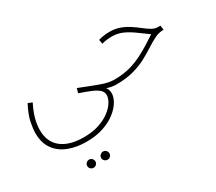

<svg xmlns="http://www.w3.org/2000/svg" viewBox="-129 -580 1404 1246"><g transform="rotate(-30 573.5 42.5)"><path d="M364 399Q351 399 341.5 390Q332 381 332 369Q332 356 341.5 347Q351 338 364 338Q376 338 385 347Q394 356 394 369Q394 381 385 390Q376 399 364 399ZM259 399Q246 399 237 390Q228 381 228 369Q228 356 237 347Q246 338 259 338Q271 338 280 347Q289 356 289 369Q289 381 280 390Q271 399 259 399Z M43 16Q43 -15 52.5 -63.5Q62 -112 97 -179L128 -166Q78 -69 78 14Q78 102 137 149Q196 196 304 196Q369 196 418 179.5Q467 163 500.5 137.5Q534 112 551 84Q568 56 568 32Q568 7 547.5 -10Q527 -27 492 -41Q457 -55 413 -70L422 -104Q507 -70 563 -49.5Q619 -29 661 -29Q680 -29 680 -12Q680 5 654 5Q642 5 623 2Q604 -1 587 -8Q596 4 599 16.5Q602 29 602 38Q602 66 583 99Q564 132 526 162Q488 192 432.5 211Q377 230 303 230Q228 230 169 206.5Q110 183 76.5 135.5Q43 88 43 16Z M656 5 661 -29Q723 -29 776 -42.5Q829 -56 885.5 -86Q942 -116 1015 -165Q970 -198 933.5 -224Q897 -250 862 -265Q827 -280 787 -280Q766 -280 749 -278Q732 -276 710 -270L704 -302Q724 -308 745 -311Q766 -314 787 -314Q831 -314 866.5 -300.5Q902 -287 931 -267.5Q960 -248 984.5 -228.5Q1009 -209 1031.5 -196Q1054 -183 1077 -183H1095L1099 -150Q1063 -150 1031 -134Q999 -118 963.5 -95Q928 -72 885.5 -49Q843 -26 787 -10.5Q731 5 656 5Z"/></g></svg>

Font: Noto Sans Arabic Cond ExtLt
Style: Regular
Weight: 200
Width: 3
Designer: Monotype Design Team, Nadine Chahine, Nizar Qandah and Khaled Hosny
Foundry: Monotype Imaging Inc.
Version: Version 2.012; ttfautohint (v1.8.4.7-5d5b)